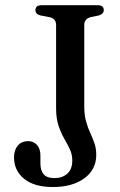

<svg xmlns="http://www.w3.org/2000/svg" viewBox="-20 -720 470 753"><path d="M357.5 -112.5Q357.5 -55 310.8 -20.8Q264 13.5 187.5 13.5Q114 13.5 74.5 -18.8Q35 -51 35 -103Q35 -131.5 49.8 -149Q64.5 -166.5 90.5 -166.5Q111.5 -166.5 125 -151.5Q138.5 -136.5 138.5 -110.5V-78.5Q138.5 -52 151 -36.8Q163.5 -21.5 194 -21.5Q224.5 -21.5 244 -39Q263.5 -56.5 263.5 -90.5Q263.5 -114.5 254 -134.5Q244.5 -154.5 232 -176.2Q219.5 -198 209.8 -226.2Q200 -254.5 200 -295V-622Q200 -647 174.5 -652.5L138.5 -659.5Q119 -664.5 119 -680Q119 -699.5 142.5 -699.5H363Q387 -699.5 387 -680.5Q387 -665.5 368 -659.5L336 -653Q310.5 -646 310.5 -622.5V-303Q310.5 -268.5 317.5 -243.8Q324.5 -219 333.8 -199Q343 -179 350.2 -158.8Q357.5 -138.5 357.5 -112.5Z"/></svg>

Font: Fraunces 72pt S050
Style: Regular
Weight: 400
Version: Version 1.000; ttfautohint (v1.8.3)